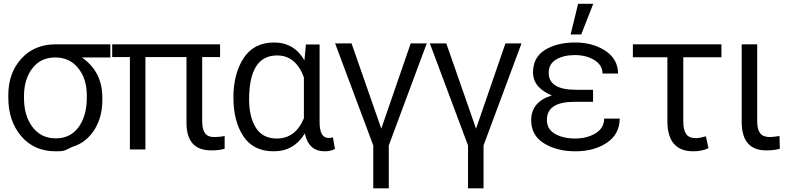

<svg xmlns="http://www.w3.org/2000/svg" viewBox="-20 -780 4224 1027"><path d="M24.4 -258.8V-270.5Q24.4 -389.6 94.2 -466.3Q164.1 -543 278.3 -543H570.3V-472.7H418Q527.3 -396.5 527.3 -258.8V-243.2Q527.3 -157.2 488.8 -92.3Q450.2 -27.3 385.7 -1Q364.3 5.9 348.1 14.6Q332 23.4 320.3 26.4Q308.6 29.3 278.3 29.3Q162.1 29.3 93.3 -51.8Q24.4 -132.8 24.4 -258.8ZM108.4 -254.9Q108.4 -161.1 153.8 -100.6Q199.2 -40 278.3 -40Q357.4 -40 400.9 -100.6Q444.3 -161.1 444.3 -256.8V-270.5Q444.3 -358.4 398.4 -415.5Q352.5 -472.7 275.4 -472.7Q198.2 -472.7 153.8 -415.5Q109.4 -358.4 108.4 -269.5Z M580.1 -474.6V-543H1157.2V-474.6H1061.5V-131.8Q1061.5 -87.9 1076.7 -67.4Q1091.8 -46.9 1124 -46.9Q1156.2 -46.9 1181.6 -52.7V15.6Q1154.3 24.4 1109.4 24.4Q977.5 24.4 977.5 -123V-474.6H757.8V19.5H674.8V-474.6Z M1608.4 -457 1616.2 -542H1689.5V-127.9Q1689.5 -42 1737.3 -42Q1750 -42 1760.7 -45.9L1771.5 16.6Q1748 29.3 1716.8 29.3Q1630.9 29.3 1610.4 -66.4Q1552.7 29.3 1443.8 29.3Q1335 29.3 1281.7 -51.3Q1228.5 -131.8 1228.5 -258.8Q1228.5 -385.7 1283.2 -469.2Q1337.9 -552.7 1445.8 -552.7Q1553.7 -552.7 1608.4 -457ZM1312.5 -248Q1312.5 -154.3 1348.6 -96.7Q1384.8 -39.1 1460.9 -39.1Q1560.5 -39.1 1605.5 -147.5V-366.2Q1562.5 -483.4 1461.9 -483.4Q1312.5 -483.4 1312.5 -248Z M1772.5 -547.9H1860.4L2019.5 -91.8L2176.8 -547.9H2262.7L2059.6 -2V227.5H1976.6V-2Z M2279.3 -547.9H2367.2L2526.4 -91.8L2683.6 -547.9H2769.5L2566.4 -2V227.5H2483.4V-2Z M2821.3 -136.7Q2821.3 -235.4 2931.6 -269.5Q2831.1 -311.5 2831.1 -392.6Q2831.1 -473.6 2895.5 -513.2Q2960 -552.7 3055.7 -552.7Q3151.4 -552.7 3218.3 -508.3Q3285.2 -463.9 3286.1 -386.7H3203.1Q3202.1 -432.6 3158.7 -459Q3115.2 -485.4 3055.2 -485.4Q2995.1 -485.4 2955.1 -461.9Q2915 -438.5 2915 -390.6Q2915 -299.8 3060.5 -299.8H3152.3V-235.4H3052.7Q2905.3 -235.4 2905.3 -138.7Q2905.3 -88.9 2948.7 -64Q2992.2 -39.1 3056.2 -39.1Q3120.1 -39.1 3165.5 -66.9Q3210.9 -94.7 3211.9 -145.5H3294.9Q3293.9 -61.5 3225.6 -16.1Q3157.2 29.3 3058.1 29.3Q2959 29.3 2890.1 -13.2Q2821.3 -55.7 2821.3 -136.7ZM3032.2 -595.7 3072.3 -759.8H3153.3L3088.9 -595.7Z M3365.2 -473.6V-543H3838.9V-473.6H3634.8V-130.9Q3634.8 -85.9 3649.9 -63.5Q3665 -41 3703.1 -41Q3721.7 -41 3755.9 -50.8L3769.5 12.7Q3734.4 29.3 3688.5 29.3Q3549.8 29.3 3549.8 -132.8V-473.6Z M3947.3 -127.9V-543H4030.3V-130.9Q4030.3 -87.9 4045.9 -67.4Q4061.5 -46.9 4098.6 -46.9Q4116.2 -46.9 4149.4 -52.7L4151.4 15.6Q4124 24.4 4079.1 24.4Q3947.3 24.4 3947.3 -127.9Z"/></svg>

Font: GenEi M Gothic v2 Regular
Style: Regular
Weight: 400
Version: Version 2.0